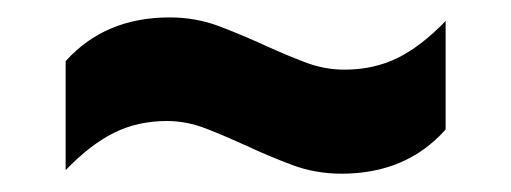

<svg xmlns="http://www.w3.org/2000/svg" viewBox="-20 -486 572 215"><path d="M362.5 -291.5Q333 -291.5 306.5 -301.5Q280 -311.5 255.5 -323Q232.5 -333.5 210.8 -342Q189 -350.5 167 -350.5Q134 -350.5 107.5 -337.2Q81 -324 53.5 -295.5V-417.5Q97.5 -466.5 170 -466.5Q199.5 -466.5 225.8 -456.5Q252 -446.5 277 -435Q300 -424.5 321.8 -416.2Q343.5 -408 365.5 -408Q398.5 -408 425 -421Q451.5 -434 479 -462.5V-341Q435 -291.5 362.5 -291.5Z"/></svg>

Font: Encode Sans SemiCondensed SemiCondensed
Style: Bold
Weight: 700
Width: 4
Designer: Multiple Designers
Foundry: Impallari Type
Version: Version 3.000; ttfautohint (v1.8.3) -l 8 -r 50 -G 200 -x 14 